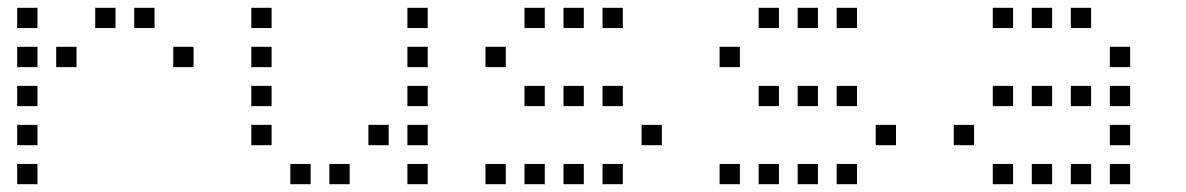

<svg xmlns="http://www.w3.org/2000/svg" viewBox="-20 -496 3040 492"><path d="M25 -476Q24 -476 24 -476Q24 -476 24 -475V-425Q24 -424 24 -424Q24 -424 25 -424H75Q76 -424 76 -424Q76 -424 76 -425V-475Q76 -476 76 -476Q76 -476 75 -476ZM225 -476Q224 -476 224 -476Q224 -476 224 -475V-425Q224 -424 224 -424Q224 -424 225 -424H275Q276 -424 276 -424Q276 -424 276 -425V-475Q276 -476 276 -476Q276 -476 275 -476ZM325 -476Q324 -476 324 -476Q324 -476 324 -475V-425Q324 -424 324 -424Q324 -424 325 -424H375Q376 -424 376 -424Q376 -424 376 -425V-475Q376 -476 376 -476Q376 -476 375 -476ZM25 -376Q24 -376 24 -376Q24 -376 24 -375V-325Q24 -324 24 -324Q24 -324 25 -324H75Q76 -324 76 -324Q76 -324 76 -325V-375Q76 -376 76 -376Q76 -376 75 -376ZM125 -376Q124 -376 124 -376Q124 -376 124 -375V-325Q124 -324 124 -324Q124 -324 125 -324H175Q176 -324 176 -324Q176 -324 176 -325V-375Q176 -376 176 -376Q176 -376 175 -376ZM425 -376Q424 -376 424 -376Q424 -376 424 -375V-325Q424 -324 424 -324Q424 -324 425 -324H475Q476 -324 476 -324Q476 -324 476 -325V-375Q476 -376 476 -376Q476 -376 475 -376ZM25 -276Q24 -276 24 -276Q24 -276 24 -275V-225Q24 -224 24 -224Q24 -224 25 -224H75Q76 -224 76 -224Q76 -224 76 -225V-275Q76 -276 76 -276Q76 -276 75 -276ZM25 -176Q24 -176 24 -176Q24 -176 24 -175V-125Q24 -124 24 -124Q24 -124 25 -124H75Q76 -124 76 -124Q76 -124 76 -125V-175Q76 -176 76 -176Q76 -176 75 -176ZM25 -76Q24 -76 24 -76Q24 -76 24 -75V-25Q24 -24 24 -24Q24 -24 25 -24H75Q76 -24 76 -24Q76 -24 76 -25V-75Q76 -76 76 -76Q76 -76 75 -76Z M625 -476Q624 -476 624 -476Q624 -476 624 -475V-425Q624 -424 624 -424Q624 -424 625 -424H675Q676 -424 676 -424Q676 -424 676 -425V-475Q676 -476 676 -476Q676 -476 675 -476ZM1025 -476Q1024 -476 1024 -476Q1024 -476 1024 -475V-425Q1024 -424 1024 -424Q1024 -424 1025 -424H1075Q1076 -424 1076 -424Q1076 -424 1076 -425V-475Q1076 -476 1076 -476Q1076 -476 1075 -476ZM625 -376Q624 -376 624 -376Q624 -376 624 -375V-325Q624 -324 624 -324Q624 -324 625 -324H675Q676 -324 676 -324Q676 -324 676 -325V-375Q676 -376 676 -376Q676 -376 675 -376ZM1025 -376Q1024 -376 1024 -376Q1024 -376 1024 -375V-325Q1024 -324 1024 -324Q1024 -324 1025 -324H1075Q1076 -324 1076 -324Q1076 -324 1076 -325V-375Q1076 -376 1076 -376Q1076 -376 1075 -376ZM625 -276Q624 -276 624 -276Q624 -276 624 -275V-225Q624 -224 624 -224Q624 -224 625 -224H675Q676 -224 676 -224Q676 -224 676 -225V-275Q676 -276 676 -276Q676 -276 675 -276ZM1025 -276Q1024 -276 1024 -276Q1024 -276 1024 -275V-225Q1024 -224 1024 -224Q1024 -224 1025 -224H1075Q1076 -224 1076 -224Q1076 -224 1076 -225V-275Q1076 -276 1076 -276Q1076 -276 1075 -276ZM625 -176Q624 -176 624 -176Q624 -176 624 -175V-125Q624 -124 624 -124Q624 -124 625 -124H675Q676 -124 676 -124Q676 -124 676 -125V-175Q676 -176 676 -176Q676 -176 675 -176ZM925 -176Q924 -176 924 -176Q924 -176 924 -175V-125Q924 -124 924 -124Q924 -124 925 -124H975Q976 -124 976 -124Q976 -124 976 -125V-175Q976 -176 976 -176Q976 -176 975 -176ZM1025 -176Q1024 -176 1024 -176Q1024 -176 1024 -175V-125Q1024 -124 1024 -124Q1024 -124 1025 -124H1075Q1076 -124 1076 -124Q1076 -124 1076 -125V-175Q1076 -176 1076 -176Q1076 -176 1075 -176ZM725 -76Q724 -76 724 -76Q724 -76 724 -75V-25Q724 -24 724 -24Q724 -24 725 -24H775Q776 -24 776 -24Q776 -24 776 -25V-75Q776 -76 776 -76Q776 -76 775 -76ZM825 -76Q824 -76 824 -76Q824 -76 824 -75V-25Q824 -24 824 -24Q824 -24 825 -24H875Q876 -24 876 -24Q876 -24 876 -25V-75Q876 -76 876 -76Q876 -76 875 -76ZM1025 -76Q1024 -76 1024 -76Q1024 -76 1024 -75V-25Q1024 -24 1024 -24Q1024 -24 1025 -24H1075Q1076 -24 1076 -24Q1076 -24 1076 -25V-75Q1076 -76 1076 -76Q1076 -76 1075 -76Z M1325 -476Q1324 -476 1324 -476Q1324 -476 1324 -475V-425Q1324 -424 1324 -424Q1324 -424 1325 -424H1375Q1376 -424 1376 -424Q1376 -424 1376 -425V-475Q1376 -476 1376 -476Q1376 -476 1375 -476ZM1425 -476Q1424 -476 1424 -476Q1424 -476 1424 -475V-425Q1424 -424 1424 -424Q1424 -424 1425 -424H1475Q1476 -424 1476 -424Q1476 -424 1476 -425V-475Q1476 -476 1476 -476Q1476 -476 1475 -476ZM1525 -476Q1524 -476 1524 -476Q1524 -476 1524 -475V-425Q1524 -424 1524 -424Q1524 -424 1525 -424H1575Q1576 -424 1576 -424Q1576 -424 1576 -425V-475Q1576 -476 1576 -476Q1576 -476 1575 -476ZM1225 -376Q1224 -376 1224 -376Q1224 -376 1224 -375V-325Q1224 -324 1224 -324Q1224 -324 1225 -324H1275Q1276 -324 1276 -324Q1276 -324 1276 -325V-375Q1276 -376 1276 -376Q1276 -376 1275 -376ZM1325 -276Q1324 -276 1324 -276Q1324 -276 1324 -275V-225Q1324 -224 1324 -224Q1324 -224 1325 -224H1375Q1376 -224 1376 -224Q1376 -224 1376 -225V-275Q1376 -276 1376 -276Q1376 -276 1375 -276ZM1425 -276Q1424 -276 1424 -276Q1424 -276 1424 -275V-225Q1424 -224 1424 -224Q1424 -224 1425 -224H1475Q1476 -224 1476 -224Q1476 -224 1476 -225V-275Q1476 -276 1476 -276Q1476 -276 1475 -276ZM1525 -276Q1524 -276 1524 -276Q1524 -276 1524 -275V-225Q1524 -224 1524 -224Q1524 -224 1525 -224H1575Q1576 -224 1576 -224Q1576 -224 1576 -225V-275Q1576 -276 1576 -276Q1576 -276 1575 -276ZM1625 -176Q1624 -176 1624 -176Q1624 -176 1624 -175V-125Q1624 -124 1624 -124Q1624 -124 1625 -124H1675Q1676 -124 1676 -124Q1676 -124 1676 -125V-175Q1676 -176 1676 -176Q1676 -176 1675 -176ZM1225 -76Q1224 -76 1224 -76Q1224 -76 1224 -75V-25Q1224 -24 1224 -24Q1224 -24 1225 -24H1275Q1276 -24 1276 -24Q1276 -24 1276 -25V-75Q1276 -76 1276 -76Q1276 -76 1275 -76ZM1325 -76Q1324 -76 1324 -76Q1324 -76 1324 -75V-25Q1324 -24 1324 -24Q1324 -24 1325 -24H1375Q1376 -24 1376 -24Q1376 -24 1376 -25V-75Q1376 -76 1376 -76Q1376 -76 1375 -76ZM1425 -76Q1424 -76 1424 -76Q1424 -76 1424 -75V-25Q1424 -24 1424 -24Q1424 -24 1425 -24H1475Q1476 -24 1476 -24Q1476 -24 1476 -25V-75Q1476 -76 1476 -76Q1476 -76 1475 -76ZM1525 -76Q1524 -76 1524 -76Q1524 -76 1524 -75V-25Q1524 -24 1524 -24Q1524 -24 1525 -24H1575Q1576 -24 1576 -24Q1576 -24 1576 -25V-75Q1576 -76 1576 -76Q1576 -76 1575 -76Z M1925 -476Q1924 -476 1924 -476Q1924 -476 1924 -475V-425Q1924 -424 1924 -424Q1924 -424 1925 -424H1975Q1976 -424 1976 -424Q1976 -424 1976 -425V-475Q1976 -476 1976 -476Q1976 -476 1975 -476ZM2025 -476Q2024 -476 2024 -476Q2024 -476 2024 -475V-425Q2024 -424 2024 -424Q2024 -424 2025 -424H2075Q2076 -424 2076 -424Q2076 -424 2076 -425V-475Q2076 -476 2076 -476Q2076 -476 2075 -476ZM2125 -476Q2124 -476 2124 -476Q2124 -476 2124 -475V-425Q2124 -424 2124 -424Q2124 -424 2125 -424H2175Q2176 -424 2176 -424Q2176 -424 2176 -425V-475Q2176 -476 2176 -476Q2176 -476 2175 -476ZM1825 -376Q1824 -376 1824 -376Q1824 -376 1824 -375V-325Q1824 -324 1824 -324Q1824 -324 1825 -324H1875Q1876 -324 1876 -324Q1876 -324 1876 -325V-375Q1876 -376 1876 -376Q1876 -376 1875 -376ZM1925 -276Q1924 -276 1924 -276Q1924 -276 1924 -275V-225Q1924 -224 1924 -224Q1924 -224 1925 -224H1975Q1976 -224 1976 -224Q1976 -224 1976 -225V-275Q1976 -276 1976 -276Q1976 -276 1975 -276ZM2025 -276Q2024 -276 2024 -276Q2024 -276 2024 -275V-225Q2024 -224 2024 -224Q2024 -224 2025 -224H2075Q2076 -224 2076 -224Q2076 -224 2076 -225V-275Q2076 -276 2076 -276Q2076 -276 2075 -276ZM2125 -276Q2124 -276 2124 -276Q2124 -276 2124 -275V-225Q2124 -224 2124 -224Q2124 -224 2125 -224H2175Q2176 -224 2176 -224Q2176 -224 2176 -225V-275Q2176 -276 2176 -276Q2176 -276 2175 -276ZM2225 -176Q2224 -176 2224 -176Q2224 -176 2224 -175V-125Q2224 -124 2224 -124Q2224 -124 2225 -124H2275Q2276 -124 2276 -124Q2276 -124 2276 -125V-175Q2276 -176 2276 -176Q2276 -176 2275 -176ZM1825 -76Q1824 -76 1824 -76Q1824 -76 1824 -75V-25Q1824 -24 1824 -24Q1824 -24 1825 -24H1875Q1876 -24 1876 -24Q1876 -24 1876 -25V-75Q1876 -76 1876 -76Q1876 -76 1875 -76ZM1925 -76Q1924 -76 1924 -76Q1924 -76 1924 -75V-25Q1924 -24 1924 -24Q1924 -24 1925 -24H1975Q1976 -24 1976 -24Q1976 -24 1976 -25V-75Q1976 -76 1976 -76Q1976 -76 1975 -76ZM2025 -76Q2024 -76 2024 -76Q2024 -76 2024 -75V-25Q2024 -24 2024 -24Q2024 -24 2025 -24H2075Q2076 -24 2076 -24Q2076 -24 2076 -25V-75Q2076 -76 2076 -76Q2076 -76 2075 -76ZM2125 -76Q2124 -76 2124 -76Q2124 -76 2124 -75V-25Q2124 -24 2124 -24Q2124 -24 2125 -24H2175Q2176 -24 2176 -24Q2176 -24 2176 -25V-75Q2176 -76 2176 -76Q2176 -76 2175 -76Z M2525 -476Q2524 -476 2524 -476Q2524 -476 2524 -475V-425Q2524 -424 2524 -424Q2524 -424 2525 -424H2575Q2576 -424 2576 -424Q2576 -424 2576 -425V-475Q2576 -476 2576 -476Q2576 -476 2575 -476ZM2625 -476Q2624 -476 2624 -476Q2624 -476 2624 -475V-425Q2624 -424 2624 -424Q2624 -424 2625 -424H2675Q2676 -424 2676 -424Q2676 -424 2676 -425V-475Q2676 -476 2676 -476Q2676 -476 2675 -476ZM2725 -476Q2724 -476 2724 -476Q2724 -476 2724 -475V-425Q2724 -424 2724 -424Q2724 -424 2725 -424H2775Q2776 -424 2776 -424Q2776 -424 2776 -425V-475Q2776 -476 2776 -476Q2776 -476 2775 -476ZM2825 -376Q2824 -376 2824 -376Q2824 -376 2824 -375V-325Q2824 -324 2824 -324Q2824 -324 2825 -324H2875Q2876 -324 2876 -324Q2876 -324 2876 -325V-375Q2876 -376 2876 -376Q2876 -376 2875 -376ZM2525 -276Q2524 -276 2524 -276Q2524 -276 2524 -275V-225Q2524 -224 2524 -224Q2524 -224 2525 -224H2575Q2576 -224 2576 -224Q2576 -224 2576 -225V-275Q2576 -276 2576 -276Q2576 -276 2575 -276ZM2625 -276Q2624 -276 2624 -276Q2624 -276 2624 -275V-225Q2624 -224 2624 -224Q2624 -224 2625 -224H2675Q2676 -224 2676 -224Q2676 -224 2676 -225V-275Q2676 -276 2676 -276Q2676 -276 2675 -276ZM2725 -276Q2724 -276 2724 -276Q2724 -276 2724 -275V-225Q2724 -224 2724 -224Q2724 -224 2725 -224H2775Q2776 -224 2776 -224Q2776 -224 2776 -225V-275Q2776 -276 2776 -276Q2776 -276 2775 -276ZM2825 -276Q2824 -276 2824 -276Q2824 -276 2824 -275V-225Q2824 -224 2824 -224Q2824 -224 2825 -224H2875Q2876 -224 2876 -224Q2876 -224 2876 -225V-275Q2876 -276 2876 -276Q2876 -276 2875 -276ZM2425 -176Q2424 -176 2424 -176Q2424 -176 2424 -175V-125Q2424 -124 2424 -124Q2424 -124 2425 -124H2475Q2476 -124 2476 -124Q2476 -124 2476 -125V-175Q2476 -176 2476 -176Q2476 -176 2475 -176ZM2825 -176Q2824 -176 2824 -176Q2824 -176 2824 -175V-125Q2824 -124 2824 -124Q2824 -124 2825 -124H2875Q2876 -124 2876 -124Q2876 -124 2876 -125V-175Q2876 -176 2876 -176Q2876 -176 2875 -176ZM2525 -76Q2524 -76 2524 -76Q2524 -76 2524 -75V-25Q2524 -24 2524 -24Q2524 -24 2525 -24H2575Q2576 -24 2576 -24Q2576 -24 2576 -25V-75Q2576 -76 2576 -76Q2576 -76 2575 -76ZM2625 -76Q2624 -76 2624 -76Q2624 -76 2624 -75V-25Q2624 -24 2624 -24Q2624 -24 2625 -24H2675Q2676 -24 2676 -24Q2676 -24 2676 -25V-75Q2676 -76 2676 -76Q2676 -76 2675 -76ZM2725 -76Q2724 -76 2724 -76Q2724 -76 2724 -75V-25Q2724 -24 2724 -24Q2724 -24 2725 -24H2775Q2776 -24 2776 -24Q2776 -24 2776 -25V-75Q2776 -76 2776 -76Q2776 -76 2775 -76ZM2825 -76Q2824 -76 2824 -76Q2824 -76 2824 -75V-25Q2824 -24 2824 -24Q2824 -24 2825 -24H2875Q2876 -24 2876 -24Q2876 -24 2876 -25V-75Q2876 -76 2876 -76Q2876 -76 2875 -76Z"/></svg>

Font: Doto
Style: Regular
Weight: 400
Monospace: yes
Version: Version 1.000